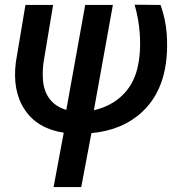

<svg xmlns="http://www.w3.org/2000/svg" viewBox="-20 -549 747 803"><path d="M452.1 -528.3 372.6 -87.9Q443.8 -104.5 490.5 -149.2Q537.1 -193.8 553.7 -259.8Q570.3 -325.7 564.5 -409.2Q560.1 -470.7 543 -529.3L651.4 -528.3Q672.4 -470.7 677.2 -408.7Q692.4 -191.9 575.7 -82Q493.2 -4.4 362.3 7.8L319.8 233.4H204.1L246.6 5.9Q136.7 -10.7 83.7 -89.8Q30.8 -168.9 46.4 -289.6L86.4 -528.3H202.1L162.1 -288.1Q157.7 -255.9 159.2 -224.6Q160.6 -172.4 185.8 -137.7Q210.9 -103 257.3 -89.4L336.4 -528.3Z"/></svg>

Font: Roboto Medium
Style: Italic
Weight: 500
Italic angle: -12°
Designer: Google
Version: Version 2.134; 2016